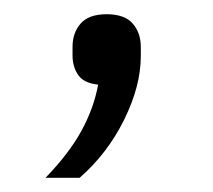

<svg xmlns="http://www.w3.org/2000/svg" viewBox="-20 -112 300 270"><path d="M130 -92Q155 -92 166.5 -79Q178 -66 178 -46V-33Q178 9 154.5 56.5Q131 104 92 138H44Q77 104 94.5 72Q112 40 118 7Q98 5 90 -6.5Q82 -18 82 -34V-46Q82 -66 93.5 -79Q105 -92 130 -92Z"/></svg>

Font: IBM Plex Sans Hebrew Light
Style: Regular
Weight: 300
Designer: Mike Abbink, Paul van der Laan, Pieter van Rosmalen, Yanek Iontef
Foundry: Bold Monday
Version: Version 1.2